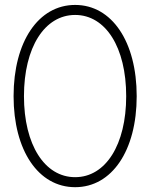

<svg xmlns="http://www.w3.org/2000/svg" viewBox="-20 -757 615 786"><path d="M287.6 9.3C438 9.3 539.6 -140.6 539.6 -363.3C539.6 -586.4 438 -736.8 287.6 -736.8C137.2 -736.8 35.6 -586.4 35.6 -363.3C35.6 -140.6 137.2 9.3 287.6 9.3ZM287.6 -31.7C162.6 -31.7 78.1 -164.6 78.1 -363.3C78.1 -563 162.6 -695.8 287.6 -695.8C412.6 -695.8 496.6 -563 496.6 -363.3C496.6 -164.6 412.6 -31.7 287.6 -31.7Z"/></svg>

Font: Raveo Display Display ExLight
Style: Regular
Weight: 200
Designer: Jakub Foglar, Rasmus Andersson (Inter)
Foundry: Jakubfoglar.com
Version: Version 1.100;Glyphs 3.2.3 (3260)